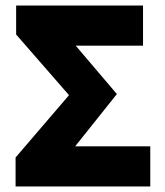

<svg xmlns="http://www.w3.org/2000/svg" viewBox="-20 -670 594 690"><path d="M36 0H520V-144H250L400 -332L252 -506H494V-650H38V-546L228 -328L36 -104Z"/></svg>

Font: Giro Sans Black
Style: Regular
Weight: 900
Designer: Paul D. Hunt
Foundry: Adobe Systems Incorporated
Version: Version 1.000;PS 1.0;hotconv 1.0.88;makeotf.lib2.5.647800